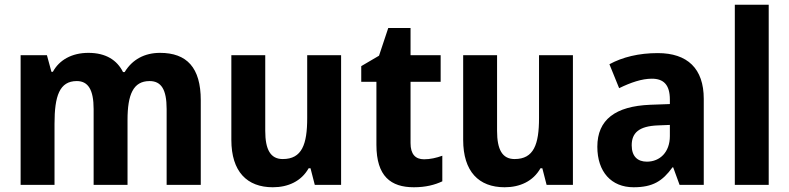

<svg xmlns="http://www.w3.org/2000/svg" viewBox="-20 -780 3330 810"><path d="M655 -557C590 -557 538 -529 506 -476H499C474 -526 427 -557 353 -557C283 -557 230 -527 203 -477H197L178 -547H67V0H210V-258C210 -375 231 -438 304 -438C352 -438 375 -401 375 -320V0H518V-274C518 -381 542 -438 611 -438C660 -438 683 -403 683 -320V0H827V-357C827 -495 768 -557 655 -557Z M1419 -547H1276V-282C1276 -171 1254 -109 1173 -109C1121 -109 1099 -149 1099 -228V-547H956V-190C956 -56 1022 10 1131 10C1195 10 1251 -15 1282 -70H1290L1308 0H1419Z M1769 -108C1732 -108 1712 -130 1712 -176V-435H1839V-547H1712V-662H1618L1579 -545L1504 -501V-435H1568V-169C1568 -36 1629 10 1726 10C1776 10 1814 0 1846 -15V-123C1821 -114 1795 -108 1769 -108Z M2397 -547H2254V-282C2254 -171 2232 -109 2151 -109C2099 -109 2077 -149 2077 -228V-547H1934V-190C1934 -56 2000 10 2109 10C2173 10 2229 -15 2260 -70H2268L2286 0H2397Z M2755 -556C2675 -556 2606 -539 2551 -509L2592 -408C2641 -432 2688 -448 2730 -448C2779 -448 2806 -423 2806 -360V-341L2723 -338C2576 -332 2500 -275 2500 -161C2500 -55 2559 10 2653 10C2734 10 2775 -16 2817 -74H2820L2847 0H2949V-363C2949 -491 2880 -556 2755 -556ZM2756 -251 2806 -253V-206C2806 -138 2764 -98 2709 -98C2670 -98 2645 -120 2645 -167C2645 -219 2675 -248 2756 -251Z M3223 0V-760H3080V0Z"/></svg>

Font: Noto Sans Lao Looped SemiCondensed
Style: Bold
Weight: 700
Width: 4
Designer: Mark Frömberg, Ben Mitchell
Foundry: The Fontpad Ltd
Version: Version 1.002